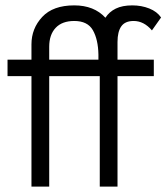

<svg xmlns="http://www.w3.org/2000/svg" viewBox="-20 -694 619 714"><path d="M351 0V-411H163V0H97V-411H8V-472H97V-529Q97 -588 137 -631Q177 -674 256 -674Q330 -674 372 -628Q386 -650 410.5 -662Q435 -674 472 -674Q506 -674 535 -662.5Q564 -651 579 -629L545 -581Q515 -616 477 -616Q445 -616 431 -596Q417 -576 417 -538V-472H552V-411H417V0ZM256 -616Q211 -616 187 -590.5Q163 -565 163 -520V-472H346V-491Q345 -547 325.5 -581.5Q306 -616 256 -616Z"/></svg>

Font: Lil Grotesk
Style: Regular
Weight: 400
Designer: Bastien Sozeau
Foundry: NBR — Bastien Sozeau
Version: Version 4.002; ttfautohint (v1.8.4.7-5d5b)